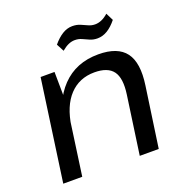

<svg xmlns="http://www.w3.org/2000/svg" viewBox="-130 -842 924 960"><g transform="rotate(-20 332.5 -362.5)"><path d="M496 -310Q508 -394 480 -432Q452 -470 381 -470Q300 -470 248 -414.5Q196 -359 181 -254L130 -184L140 -249Q162 -393 236.5 -470.5Q311 -548 430 -548Q533 -548 574.5 -492.5Q616 -437 599 -321L553 0H452ZM121 -540H195L197 -364L146 0H45ZM253 -664Q278 -694 303.5 -709.5Q329 -725 356 -725Q379 -725 397 -717.5Q415 -710 432 -702Q449 -694 468 -694Q485 -694 502.5 -701.5Q520 -709 538 -725L558 -685Q534 -655 508.5 -639.5Q483 -624 455 -624Q433 -624 415 -632Q397 -640 380.5 -647.5Q364 -655 344 -655Q327 -655 310 -647.5Q293 -640 274 -624Z"/></g></svg>

Font: Pathway Extreme 28pt Medium
Style: Italic
Weight: 500
Italic angle: -8°
Designer: Eduardo Rodriguez Tunni
Foundry: Eduardo Rodriguez Tunni
Version: Version 1.001;gftools[0.9.26]